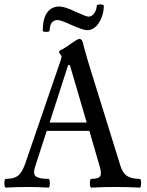

<svg xmlns="http://www.w3.org/2000/svg" viewBox="-22 -856 673 879"><path d="M377 -717.8Q358.9 -717.8 306.2 -741.2Q256.3 -764.2 242.2 -764.2Q206.5 -764.2 205.1 -715.8Q204.1 -710 189 -710Q173.8 -710 173.8 -715.8Q173.8 -771 194.1 -798.6Q214.4 -826.2 249 -826.2Q274.4 -826.2 321.8 -803.2Q373 -779.8 382.8 -779.8Q398.9 -779.8 409.9 -796.1Q420.9 -812.5 420.9 -830.1Q421.4 -834 429.4 -835.2Q437.5 -836.4 445.3 -835Q453.1 -833.5 453.1 -830.1Q453.1 -787.1 431.2 -752.4Q409.2 -717.8 377 -717.8ZM4.9 2.9Q-2 2.9 -2 -17.1Q-2 -37.1 4.9 -37.1Q40.5 -37.1 59.1 -50.5Q77.6 -64 91.8 -102.1L255.9 -580.1Q259.8 -593.8 259.8 -597.2Q259.8 -600.6 253.9 -607.9Q248 -615.2 248 -618.2Q248 -624 264.2 -630.9Q280.8 -639.2 307.1 -659.2Q335.4 -678.2 340.8 -678.2Q354.5 -678.2 358.9 -654.8Q361.3 -642.1 380.9 -575.2L529.8 -95.2Q540 -63 560.5 -50Q581.1 -37.1 617.2 -37.1Q624 -37.1 624 -17.1Q624 2.9 617.2 2.9Q561.5 0 505.9 0Q450.2 0 396 2.9Q389.6 2.9 389.6 -17.1Q389.6 -37.1 396 -37.1Q429.2 -37.1 436.8 -49.8Q444.3 -62.5 434.1 -95.2L387.2 -256.8H191.9L139.2 -94.2Q127.9 -61 141.6 -49.1Q155.3 -37.1 200.2 -37.1Q206.1 -37.1 206.1 -17.1Q206.1 2.9 200.2 2.9Q150.4 0 103 0Q54.7 0 4.9 2.9ZM205.1 -294.9H375L297.9 -558.1H290Z"/></svg>

Font: Junicode SmCond Medium
Style: Regular
Weight: 500
Width: 4
Designer: Peter S. Baker
Version: Version 2.206